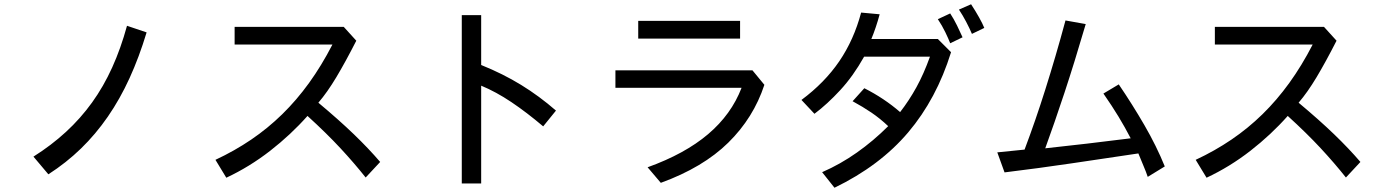

<svg xmlns="http://www.w3.org/2000/svg" viewBox="-20 -795 6480 901"><path d="M668 -643Q633 -527 588 -428.5Q543 -330 486 -247.5Q429 -165 360 -98Q291 -31 207 23L137 -60Q221 -113 289.5 -176Q358 -239 412 -314Q466 -389 506.5 -478.5Q547 -568 576 -674Z M1081 -669H1593L1652 -604Q1601 -504 1558.5 -433Q1516 -362 1474 -313Q1571 -232 1640.5 -165Q1710 -98 1764 -35L1696 38Q1642 -30 1577 -100Q1512 -170 1423 -251Q1345 -163 1248 -87.5Q1151 -12 1042 39L991 -45Q1081 -87 1159 -140Q1237 -193 1304.5 -259Q1372 -325 1430.5 -406Q1489 -487 1540 -586H1081Z M2147 -724H2238V-490Q2340 -449 2425.5 -396.5Q2511 -344 2589 -276L2529 -202Q2451 -268 2379.5 -316Q2308 -364 2238 -393V66H2147Z M2868 -465H3511L3567 -397Q3516 -242 3397.5 -125.5Q3279 -9 3081 63L3019 -10Q3194 -73 3303 -165.5Q3412 -258 3460 -383H2868ZM2975 -697H3453V-614H2975Z M4108 -728Q4091 -665 4069 -612H4381L4443 -550Q4375 -331 4242 -174Q4109 -17 3896 86L3838 13Q3923 -24 4001 -79Q4079 -134 4148 -203Q4110 -239 4069.5 -266.5Q4029 -294 3981 -320L4036 -381Q4129 -334 4204 -269Q4246 -323 4280.5 -385.5Q4315 -448 4344 -529H4035Q3984 -438 3923 -372Q3862 -306 3802 -261L3741 -326Q3850 -407 3918.5 -507.5Q3987 -608 4021 -736ZM4439 -732Q4456 -706 4471 -675.5Q4486 -645 4497 -620L4439 -592Q4431 -613 4416 -644Q4401 -675 4381 -705ZM4537 -775Q4558 -743 4574.5 -713.5Q4591 -684 4599 -664L4541 -636Q4530 -662 4514 -692.5Q4498 -723 4480 -750Z M5075 -682Q5022 -501 4975 -359Q4928 -217 4885 -99Q4979 -109 5081 -121Q5183 -133 5286 -146Q5259 -198 5229 -247.5Q5199 -297 5158 -356L5230 -399Q5294 -305 5350.5 -207.5Q5407 -110 5446 -14L5366 35Q5358 11 5347 -14.5Q5336 -40 5322 -75Q5242 -63 5164 -51.5Q5086 -40 5009 -28.5Q4932 -17 4853.5 -6.5Q4775 4 4694 14L4660 -80L4788 -93Q4814 -162 4838 -231.5Q4862 -301 4885.5 -375.5Q4909 -450 4932.5 -530Q4956 -610 4980 -699Z M5681 -669H6193L6252 -604Q6201 -504 6158.5 -433Q6116 -362 6074 -313Q6171 -232 6240.5 -165Q6310 -98 6364 -35L6296 38Q6242 -30 6177 -100Q6112 -170 6023 -251Q5945 -163 5848 -87.5Q5751 -12 5642 39L5591 -45Q5681 -87 5759 -140Q5837 -193 5904.5 -259Q5972 -325 6030.5 -406Q6089 -487 6140 -586H5681Z"/></svg>

Font: BM YEONSUNG
Style: Regular
Weight: 400
Designer: Bongjin Kim; Myungsoo Han; Jaehyun Keum; Jihee Min; Dokyung Lee; Chorong Kim; Jooyeon Kang; Sang-a Kim;
Foundry: Sandoll Communications Inc.
Version: Version 1.000;PS 1;hotconv 16.6.51;makeotf.lib2.5.65220